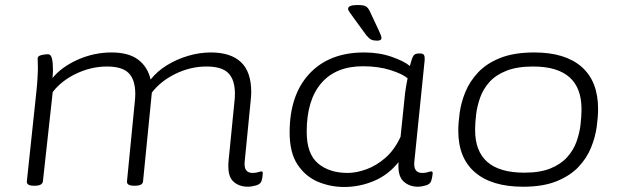

<svg xmlns="http://www.w3.org/2000/svg" viewBox="-20 -738 2470 765"><path d="M969 6Q930 6 907.5 -17Q885 -40 891 -100L914 -332Q915 -340 915.5 -348.5Q916 -357 916 -364Q916 -420 890 -446.5Q864 -473 803 -473Q739 -473 679.5 -444Q620 -415 585 -369L550 -16Q549 2 518 2H514Q484 2 486 -16L517 -332Q518 -340 518.5 -348.5Q519 -357 519 -364Q519 -420 493 -446.5Q467 -473 406 -473Q344 -473 284.5 -445Q225 -417 190 -371L151 -16Q149 2 119 2H115Q85 2 87 -16L125 -373Q128 -401 129.5 -427.5Q131 -454 131 -462Q131 -479 130.5 -489Q130 -499 130 -505Q130 -515 145 -518.5Q160 -522 171 -522Q183 -522 187 -504.5Q191 -487 191 -460Q191 -445 189 -427Q226 -472 290.5 -500.5Q355 -529 424 -529Q493 -529 531 -500Q569 -471 580 -421Q606 -454 645 -478Q684 -502 729.5 -515.5Q775 -529 820 -529Q899 -529 940 -490.5Q981 -452 981 -371Q981 -364 980.5 -356Q980 -348 979 -339L955 -95Q950 -49 986 -49Q1000 -49 1008.5 -52Q1017 -55 1022 -55Q1027 -55 1027 -48Q1027 -45 1026 -36Q1025 -27 1022 -17Q1018 -4 999.5 1Q981 6 969 6Z M1351 7Q1297 7 1247.5 -13.5Q1198 -34 1166 -81.5Q1134 -129 1134 -210Q1134 -360 1213 -444.5Q1292 -529 1431 -529Q1491 -529 1541 -511.5Q1591 -494 1613 -475Q1621 -506 1627 -515.5Q1633 -525 1649 -525H1653Q1666 -525 1669.5 -518.5Q1673 -512 1672 -498L1631 -95Q1626 -49 1662 -49Q1677 -49 1685 -52Q1693 -55 1698 -55Q1704 -55 1704 -48Q1704 -45 1702.5 -36Q1701 -27 1698 -17Q1694 -4 1676 1Q1658 6 1646 6Q1610 6 1587 -16Q1564 -38 1568 -92Q1527 -41 1470 -17Q1413 7 1351 7ZM1365 -49Q1400 -49 1440 -63.5Q1480 -78 1516 -109.5Q1552 -141 1576 -193L1594 -367Q1596 -381 1598.5 -397Q1601 -413 1604 -426Q1585 -443 1536.5 -458.5Q1488 -474 1426 -474Q1318 -474 1260 -406.5Q1202 -339 1202 -213Q1202 -125 1247 -87Q1292 -49 1365 -49ZM1483 -576Q1468 -576 1459.5 -580Q1451 -584 1440 -597L1394 -660Q1380 -680 1373.5 -688.5Q1367 -697 1367 -703Q1367 -718 1404 -718Q1429 -718 1438 -712.5Q1447 -707 1454 -692L1490 -615Q1500 -594 1500 -587Q1500 -576 1483 -576Z M2064 6Q1940 6 1873 -51Q1806 -108 1806 -217Q1806 -248 1811.5 -288.5Q1817 -329 1834 -371Q1851 -413 1884.5 -449Q1918 -485 1973 -507Q2028 -529 2109 -529Q2232 -529 2297.5 -471.5Q2363 -414 2363 -304Q2363 -273 2357.5 -232.5Q2352 -192 2335 -150Q2318 -108 2285 -73Q2252 -38 2198 -16Q2144 6 2064 6ZM2069 -50Q2132 -50 2173.5 -67Q2215 -84 2240 -112Q2265 -140 2277 -173.5Q2289 -207 2293 -241Q2297 -275 2297 -303Q2297 -473 2104 -473Q2040 -473 1997.5 -456Q1955 -439 1930 -411Q1905 -383 1893 -349Q1881 -315 1877 -281.5Q1873 -248 1873 -220Q1873 -50 2069 -50Z"/></svg>

Font: Asap Expanded Expanded Light
Style: Italic
Weight: 300
Width: 7
Italic angle: -6°
Designer: Pablo Cosgaya
Foundry: Omnibus-Type
Version: Version 3.001; ttfautohint (v1.8.4.7-5d5b)